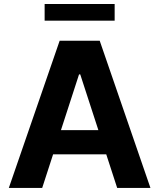

<svg xmlns="http://www.w3.org/2000/svg" viewBox="-20 -929 787 949"><path d="M188.5 0H23.6L274.8 -727.5H472.9L723.6 0H559.2L376.6 -561.3H370.7ZM178.7 -285.9H567.8V-166.2H178.7ZM546.7 -909.2V-826.8H200.6V-909.2Z"/></svg>

Font: GitLab Sans
Style: Regular
Weight: 400
Designer: Rasmus Andersson
Foundry: Modifications by GitLab B.V., manufactured by rsms
Version: Version 4.000;git-c8fb6b7